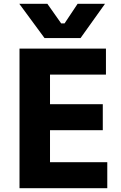

<svg xmlns="http://www.w3.org/2000/svg" viewBox="-20 -984 634 1004"><path d="M82 0V-730H241.5V0ZM221.5 0V-136H541V0ZM221.5 -303V-439H517.5V-303ZM221.5 -594V-730H534V-594ZM212.8 -785 81 -964H227.8L300 -861.5H317.5L385.8 -964H529L401.2 -785Z"/></svg>

Font: SVN-Sora Variable
Style: Regular
Weight: 400
Designer: Jonathan Barnbrook, Julián Moncada
Foundry: Barnbrook Fonts
Version: Version 2.000 - Viet hoa boi STYLEno.1 Fonts